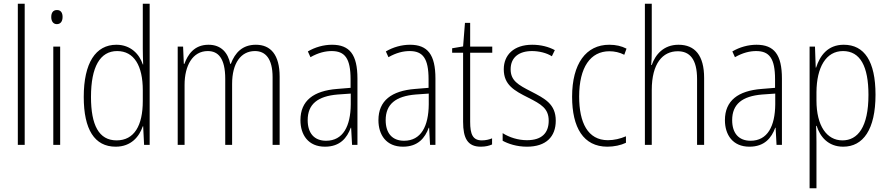

<svg xmlns="http://www.w3.org/2000/svg" viewBox="-20 -780 4782 1034"><path d="M113 0V-760H76V0Z M287 -726C264 -726 256 -709 256 -688C256 -667 266 -650 286 -650C307 -650 317 -666 317 -689C317 -709 309 -726 287 -726ZM304 -529H267V0H304Z M603 10C686 10 730 -44 749 -100H751L756 0H786V-760H749V-517C749 -491 750 -463 751 -433H749C731 -488 684 -539 607 -539C495 -539 431 -441 431 -258C431 -83 489 10 603 10ZM608 -24C512 -24 470 -107 470 -258C470 -420 519 -505 611 -505C702 -505 749 -426 749 -294V-236C749 -104 703 -24 608 -24Z M1358 -539C1286 -539 1246 -497 1223 -436H1220C1208 -495 1172 -539 1103 -539C1025 -539 991 -485 973 -436H970L966 -529H937V0H974V-323C974 -426 1017 -505 1099 -505C1154 -505 1193 -468 1193 -355V0H1230V-328C1230 -441 1278 -505 1353 -505C1409 -505 1448 -465 1448 -364V0H1486V-367C1486 -486 1437 -539 1358 -539Z M1768 -539C1723 -539 1677 -526 1638 -503L1652 -472C1694 -496 1732 -505 1766 -505C1837 -505 1868 -466 1868 -353V-307L1795 -301C1669 -291 1598 -238 1598 -133C1598 -54 1640 10 1730 10C1812 10 1849 -38 1869 -92H1871L1876 0H1905V-357C1905 -486 1863 -539 1768 -539ZM1798 -271 1869 -276V-218C1868 -101 1828 -22 1736 -22C1673 -22 1637 -62 1637 -133C1637 -219 1691 -262 1798 -271Z M2188 -539C2143 -539 2097 -526 2058 -503L2072 -472C2114 -496 2152 -505 2186 -505C2257 -505 2288 -466 2288 -353V-307L2215 -301C2089 -291 2018 -238 2018 -133C2018 -54 2060 10 2150 10C2232 10 2269 -38 2289 -92H2291L2296 0H2325V-357C2325 -486 2283 -539 2188 -539ZM2218 -271 2289 -276V-218C2288 -101 2248 -22 2156 -22C2093 -22 2057 -62 2057 -133C2057 -219 2111 -262 2218 -271Z M2575 -24C2526 -24 2512 -57 2512 -124V-496H2631V-529H2512V-657H2484L2474 -530L2415 -520V-496H2474V-124C2474 -36 2498 10 2569 10C2595 10 2614 5 2630 -2V-35C2616 -29 2596 -24 2575 -24Z M2973 -130C2973 -220 2914 -249 2841 -287C2770 -323 2730 -346 2730 -407C2730 -471 2775 -505 2845 -505C2883 -505 2924 -495 2952 -477L2968 -510C2935 -528 2893 -539 2846 -539C2747 -539 2693 -484 2693 -407C2693 -323 2749 -292 2825 -254C2894 -219 2935 -196 2935 -130C2935 -64 2898 -25 2818 -25C2770 -25 2723 -40 2687 -63V-22C2716 -6 2762 10 2818 10C2921 10 2973 -44 2973 -130Z M3251 10C3287 10 3324 2 3351 -11V-46C3321 -33 3287 -25 3254 -25C3145 -25 3099 -120 3099 -260C3099 -418 3160 -504 3262 -504C3289 -504 3317 -498 3342 -485L3354 -518C3327 -532 3297 -539 3261 -539C3136 -539 3061 -437 3061 -259C3061 -93 3122 10 3251 10Z M3490 -503V-760H3453V0H3490V-295C3490 -439 3549 -504 3630 -504C3694 -504 3734 -462 3734 -354V0H3772V-360C3772 -481 3723 -539 3634 -539C3553 -539 3509 -485 3490 -430H3487C3489 -454 3490 -473 3490 -503Z M4054 -539C4009 -539 3963 -526 3924 -503L3938 -472C3980 -496 4018 -505 4052 -505C4123 -505 4154 -466 4154 -353V-307L4081 -301C3955 -291 3884 -238 3884 -133C3884 -54 3926 10 4016 10C4098 10 4135 -38 4155 -92H4157L4162 0H4191V-357C4191 -486 4149 -539 4054 -539ZM4084 -271 4155 -276V-218C4154 -101 4114 -22 4022 -22C3959 -22 3923 -62 3923 -133C3923 -219 3977 -262 4084 -271Z M4524 -539C4438 -539 4396 -481 4375 -416H4373L4369 -529H4340V234H4377V-16C4377 -48 4376 -79 4375 -102H4378C4396 -45 4439 10 4521 10C4628 10 4695 -82 4695 -270C4695 -450 4635 -539 4524 -539ZM4520 -505C4613 -505 4657 -422 4657 -269C4657 -95 4599 -24 4517 -24C4432 -24 4377 -103 4377 -239V-284C4378 -417 4428 -505 4520 -505Z"/></svg>

Font: Noto Sans Gurmukhi UI Condensed ExtraLight
Style: Regular
Weight: 200
Width: 3
Designer: Jelle Bosma - Monotype Design Team
Foundry: Monotype Imaging Inc.
Version: Version 2.004